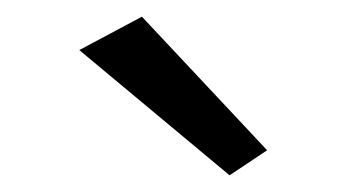

<svg xmlns="http://www.w3.org/2000/svg" viewBox="-20 -720 415 230"><path d="M75 -660 150 -700 300 -540 255 -510Z"/></svg>

Font: Von Book
Style: Regular
Weight: 400
Version: Version 4.000; ttfautohint (v1.8.4.7-5d5b)